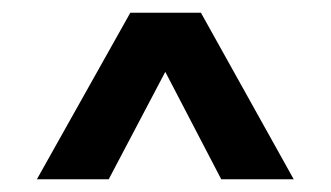

<svg xmlns="http://www.w3.org/2000/svg" viewBox="-20 -614 520 302"><path d="M151 -332H38L185 -594H296L442 -332H328L240 -501Z"/></svg>

Font: Hind Siliguri SemiBold
Style: Regular
Weight: 600
Designer: Jyotish Sonowal
Foundry: Indian Type Foundry
Version: Version 1.001;PS 1.0;hotconv 1.0.86;makeotf.lib2.5.63406; tt